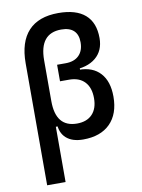

<svg xmlns="http://www.w3.org/2000/svg" viewBox="-99 -770 785 1062"><g transform="rotate(-10 293.0 -239.0)"><path d="M319.3 9.8Q257.8 9.8 224.1 -20.5Q190.4 -50.8 190.4 -105.5L207 -85.9H161.6Q78.1 -139.6 78.1 -229.5V-460.4Q78.1 -580.1 135.3 -641.6Q192.4 -703.1 303.7 -703.1Q402.8 -703.1 453.9 -658.7Q504.9 -614.3 504.9 -527.3Q504.9 -456.5 457.5 -417.2Q410.2 -377.9 324.2 -377.9H248V-422.4H295.9Q344.2 -422.4 370.8 -448.7Q397.5 -475.1 397.5 -522.5Q397.5 -565.9 373.8 -588.1Q350.1 -610.4 303.7 -610.4Q181.6 -610.4 181.6 -459V-229.5Q181.6 -83 300.8 -83Q356 -83 386.5 -115Q417 -147 417 -205.1Q417 -264.6 386.2 -297.1Q355.5 -329.6 298.8 -329.6H248V-374H362.3Q439.5 -374 481.9 -327.4Q524.4 -280.8 524.4 -195.3Q524.4 -97.7 470.7 -43.9Q417 9.8 319.3 9.8ZM78.1 224.6V-345.7H181.6V224.6ZM248 -350.6V-398.4H368.2V-350.6Z"/></g></svg>

Font: Cascadia Mono
Style: Regular
Weight: 400
Monospace: yes
Designer: Aaron Bell
Foundry: Saja Typeworks
Version: Version 2102.003